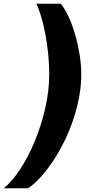

<svg xmlns="http://www.w3.org/2000/svg" viewBox="-100 -758 478 1030"><path d="M336 -359Q336 -300 324.5 -238Q313 -176 293 -116.5Q273 -57 245.5 -1Q218 55 186.5 103Q155 151 120.5 189.5Q86 228 51 252H-80Q-35 216 8.5 149.5Q52 83 86.5 -0.5Q121 -84 142.5 -177Q164 -270 164 -359Q164 -412 158.5 -468.5Q153 -525 143 -576.5Q133 -628 120.5 -670Q108 -712 95 -738H226Q247 -712 267 -670Q287 -628 302 -576.5Q317 -525 326.5 -468.5Q336 -412 336 -359Z"/></svg>

Font: Celebes Black
Style: Italic
Weight: 900
Italic angle: -10°
Designer: Anugrah Pasau
Foundry: Lafontype
Version: Version 1.000; ttfautohint (v1.8.4)